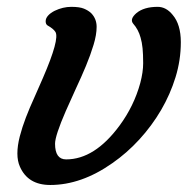

<svg xmlns="http://www.w3.org/2000/svg" viewBox="-20 -525 551 550"><path d="M37.1 -47.4Q29.8 -63.5 29.8 -85.4Q29.8 -107.4 36.6 -134Q43.5 -160.6 54.2 -188.5Q64.9 -216.3 78.1 -245.1L103 -301.8Q151.4 -413.6 138.7 -433.6Q132.8 -442.9 116.2 -452.1Q110.8 -455.6 110.8 -464.1Q110.8 -472.7 117.9 -480.5Q125 -488.3 136.7 -494.1Q160.2 -505.4 184.1 -505.4Q208 -505.4 220.5 -500.2Q232.9 -495.1 241.2 -487.3Q256.8 -471.2 256.8 -448.2Q256.8 -425.3 248 -396.5Q239.3 -367.7 226.1 -335.9Q212.9 -304.2 197.3 -271L168.5 -207Q137.7 -136.2 137.7 -113.3Q137.7 -68.4 169.4 -68.4Q251 -68.4 322.3 -165Q363.8 -221.2 381.8 -287.1Q390.1 -318.4 390.1 -344Q390.1 -369.6 388.4 -386.7Q386.7 -403.8 382.8 -417Q376.5 -440.4 361.3 -457.5Q351.1 -470.2 370.6 -487.3Q392.1 -505.4 431.6 -505.4Q456.1 -505.4 474.6 -482.4Q498 -455.1 498 -404.1Q498 -353 482.9 -304Q467.8 -254.9 441.4 -209.7Q415 -164.6 379.2 -125.5Q343.3 -86.4 301.8 -57.6Q212.9 4.9 124 4.9Q60.1 4.9 37.1 -47.4Z"/></svg>

Font: Courgette
Style: Regular
Weight: 400
Designer: Karolina Lach
Foundry: Sorkin Type Co.
Version: Version 1.002